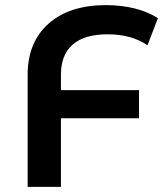

<svg xmlns="http://www.w3.org/2000/svg" viewBox="-20 -730 650 750"><path d="M218 -438V-378H523V-268H218V0H88V-438Q88 -565 169.5 -637.5Q251 -710 394 -710Q454 -710 506 -697Q558 -684 597 -659L556 -553Q494 -596 400 -596Q310 -596 264 -556Q218 -516 218 -438Z"/></svg>

Font: Montserrat Alternates SemiBold
Style: Regular
Weight: 600
Designer: Julieta Ulanovsky
Foundry: Julieta Ulanovsky
Version: Version 7.200